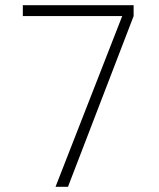

<svg xmlns="http://www.w3.org/2000/svg" viewBox="-20 -720 613 740"><path d="M451 -658H68V-700H495V-658L242 0H194Z"/></svg>

Font: Haskoy ExtraLight
Style: Regular
Weight: 200
Designer: Ertekin Erdin
Foundry: Ertekin Erdin
Version: Version 2.000; ttfautohint (v1.8.4.7-5d5b)